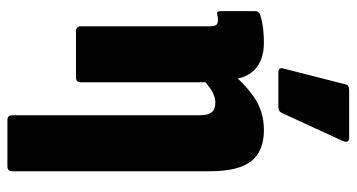

<svg xmlns="http://www.w3.org/2000/svg" viewBox="-242 -535 962 518"><g transform="rotate(90 239.0 -276.0)"><path d="M304 185Q291 185 291 172V-333Q291 -356 283 -366Q275 -376 257 -376Q241 -376 224.5 -366Q208 -356 192 -340L174 -415Q202 -452 241 -479.5Q280 -507 331 -507Q388 -507 415 -472.5Q442 -438 442 -362V172Q442 185 429 185ZM64 0Q51 0 51 -13V-357Q51 -373 47.5 -378Q44 -383 35 -383Q30 -383 26.5 -382.5Q23 -382 18 -381Q10 -379 10 -390V-483Q10 -495 24 -498Q40 -503 58.5 -505Q77 -507 95 -507Q143 -507 169 -481Q195 -455 195 -405V-389L202 -369V-13Q202 0 189 0ZM175 -546Q161 -546 165 -560L207 -725Q208 -732 212.5 -734.5Q217 -737 223 -737H351Q368 -737 360 -719L285 -556Q281 -546 268 -546Z"/></g></svg>

Font: Sofia Sans Condensed Black
Style: Regular
Weight: 900
Designer: Botio Nikoltchev, Ani Petrova
Foundry: lettersoup
Version: Version 4.101